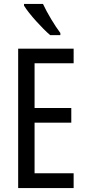

<svg xmlns="http://www.w3.org/2000/svg" viewBox="-20 -963 442 983"><path d="M200 -943H103V-934C129 -891 197 -817 237 -783H289V-794C261 -831 221 -897 200 -943ZM357 0V-76H157V-335H345V-410H157V-639H357V-714H73V0Z"/></svg>

Font: Noto Sans Sinhala ExtraCondensed
Style: Regular
Weight: 400
Width: 2
Designer: Jelle Bosma - Monotype Design Team
Foundry: Monotype Imaging Inc.
Version: Version 2.006